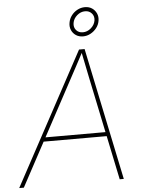

<svg xmlns="http://www.w3.org/2000/svg" viewBox="-79 -1004 773 1052"><g transform="rotate(-5 307.5 -478.0)"><path d="M-16.6 0 376 -727.5H406.7L558.6 0H536.1L418.5 -563.5Q410.6 -602.5 402.6 -641.6Q394.5 -680.7 386.7 -719.7H395.5Q374.5 -680.7 354 -641.6Q333.5 -602.5 312 -563.5L8.8 0ZM130.4 -241.7 134.3 -264.2H495.6L491.7 -241.7ZM404.8 -797.4Q382.3 -797.4 365.7 -808.3Q349.1 -819.3 341.1 -837.6Q333 -856 336.9 -877.9Q340.3 -899.9 353.8 -917.7Q367.2 -935.5 386.7 -945.8Q406.2 -956.1 427.7 -956.1Q450.7 -956.1 467 -945.1Q483.4 -934.1 491.7 -915.8Q500 -897.5 496.1 -875Q492.7 -853.5 479 -835.9Q465.3 -818.4 445.8 -807.9Q426.3 -797.4 404.8 -797.4ZM405.3 -819.8Q429.7 -819.8 449.7 -836.9Q469.7 -854 474.1 -877.9Q478 -901.4 464.1 -917.5Q450.2 -933.6 427.2 -933.6Q402.8 -933.6 382.8 -916.3Q362.8 -898.9 358.9 -875Q355 -851.6 368.7 -835.7Q382.3 -819.8 405.3 -819.8Z"/></g></svg>

Font: Inter 17pt Thin
Style: Italic
Weight: 250
Italic angle: -9.3988°
Version: Version 4.001;git-66647c0bb